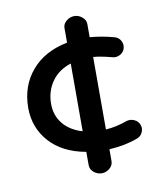

<svg xmlns="http://www.w3.org/2000/svg" viewBox="-68 -601 568 670"><g transform="rotate(-10 216.0 -266.5)"><path d="M240 12Q224 12 211.5 1.5Q199 -9 199 -24V-71Q116 -86 71 -136.5Q26 -187 26 -257Q26 -334 71.5 -388Q117 -442 199 -458V-510Q199 -524 211.5 -534.5Q224 -545 240 -545Q255 -545 267.5 -534.5Q280 -524 280 -510V-463Q320 -460 365 -448Q380 -444 387 -431Q394 -418 390 -404Q386 -390 372 -383Q358 -376 344 -381Q306 -391 280 -393V-136Q319 -139 354 -152Q368 -157 382.5 -151Q397 -145 402 -131Q407 -118 401 -104.5Q395 -91 381 -86Q336 -69 280 -66V-24Q280 -9 267.5 1.5Q255 12 240 12ZM107 -257Q107 -216 131 -186.5Q155 -157 199 -144V-384Q155 -370 131 -336Q107 -302 107 -257Z"/></g></svg>

Font: Hoogli Semibold
Style: Regular
Weight: 600
Designer: Anand Singh Naorem
Foundry: Brand New Type
Version: Version 1.00 b007